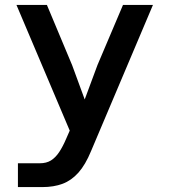

<svg xmlns="http://www.w3.org/2000/svg" viewBox="-20 -572 690 782"><path d="M274 -306 325 -167 377 -307 481 -552H603L351 43Q328 99 299.5 131Q271 163 235 176.5Q199 190 152 190H53V93H142Q169 93 187.5 81.5Q206 70 221 47.5Q236 25 250 -8L264 -40L47 -552H171Z"/></svg>

Font: Azeret Mono Thin Medium
Style: Regular
Weight: 500
Version: Version 1.002